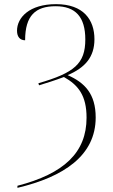

<svg xmlns="http://www.w3.org/2000/svg" viewBox="-20 -745 542 925"><path d="M64 150V160C288 107 441 4 441 -179C441 -293 388 -347 306 -383C390 -419 435 -470 435 -556C435 -649 383 -725 250 -725C121 -725 62 -660 62 -597C62 -567 77 -551 101 -551C101 -670 151 -715 248 -715C344 -715 391 -663 391 -555C391 -438 338 -394 165 -344L168 -334C198 -343 246 -358 288 -374C359 -334 397 -283 397 -178C397 -10 288 92 64 150Z"/></svg>

Font: Noto Serif Display SemiCondensed ExtraLight
Style: Regular
Weight: 200
Width: 4
Designer: Monotype Design Team
Foundry: Monotype Imaging Inc.
Version: Version 2.009